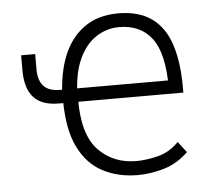

<svg xmlns="http://www.w3.org/2000/svg" viewBox="-43 -546 659 599"><g transform="rotate(-5 287.0 -246.0)"><path d="M365 8Q304 8 255.5 -17.5Q207 -43 180 -99Q153 -155 153 -247L164 -236H139Q86 -236 60.5 -264Q35 -292 35 -349V-396H79V-348Q79 -313 95.5 -295.5Q112 -278 146 -278H166L152 -255Q154 -329 176 -383.5Q198 -438 241 -469Q284 -500 348 -500Q412 -500 452.5 -471Q493 -442 511 -386.5Q529 -331 529 -254V-236H188L200 -247Q199 -134 245.5 -85Q292 -36 365 -36Q397 -36 433.5 -45.5Q470 -55 498 -84L524 -50Q490 -17 448 -4.5Q406 8 365 8ZM347 -457Q308 -457 275 -435.5Q242 -414 221.5 -370Q201 -326 199 -257L186 -278H505L485 -256Q485 -363 449.5 -410Q414 -457 347 -457Z"/></g></svg>

Font: Nunito Sans 7pt Condensed ExtraLight
Style: Regular
Weight: 250
Width: 3
Designer: Vernon Adams
Foundry: Vernon Adams
Version: Version 3.101;gftools[0.9.27]